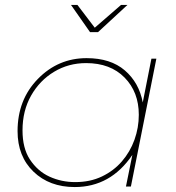

<svg xmlns="http://www.w3.org/2000/svg" viewBox="-20 -754 711 776"><path d="M282 2Q180 2 115.5 -60Q51 -122 51 -224Q51 -351 133 -435Q215 -519 330 -519Q427 -519 484.5 -469.5Q542 -420 557 -340L592 -517H612L509 0H489L515 -128Q427 2 282 2ZM284 -18Q344.5 -18 392 -40.8Q439.5 -63.5 472.8 -102Q506 -140.5 523.5 -189.2Q541 -238 541 -290Q541 -382 483.5 -440.5Q426 -499 328 -499Q257 -499 198.8 -464Q140.5 -429 105.8 -367.8Q71 -306.5 71 -227Q71 -155.5 100.5 -110Q132 -62 180.2 -40Q228.5 -18 284 -18ZM376 -624H344L267 -734H293L363 -642L469 -734H495Z"/></svg>

Font: Argentum Sans Thin
Style: Italic
Weight: 100
Italic angle: -11°
Designer: Julieta Ulanovsky (font), Cristiano Sobral (main changes and remaster)
Foundry: Julieta Ulanovsky (font), Cristiano Sobral (main changes and remaster)
Version: Version 2.007;June 15, 2022;FontCreator 14.0.0.2814 64-bit; 